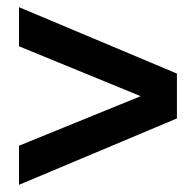

<svg xmlns="http://www.w3.org/2000/svg" viewBox="-20 -599 546 535"><path d="M33 -84V-193L372 -331L33 -470V-579L473 -394V-269Z"/></svg>

Font: Alexandria SemiBold
Style: Regular
Weight: 600
Designer: Mohamed Gaber
Foundry: Kief Type Foundry
Version: Version 5.100